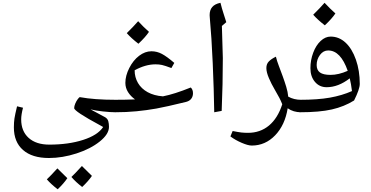

<svg xmlns="http://www.w3.org/2000/svg" viewBox="-20 -800 2675 1385"><path d="M814.9 9.8Q776.4 9.8 722.4 3.9Q668.5 -2 632.8 -11.2L738.8 45.9Q756.3 56.6 761.2 74.5Q766.1 92.3 766.1 115.2Q766.1 167.5 699.7 220.7Q633.3 273.9 531.7 306.9Q430.2 339.8 333 339.8Q211.9 339.8 146 282Q80.1 224.1 80.1 119.1Q80.1 82.5 84.2 54.9Q88.4 27.3 103 -33.2L146 -22.9Q132.8 27.3 132.8 61Q132.8 146 186.5 194.6Q240.2 243.2 335.9 243.2Q474.1 243.2 579.6 209.2Q685.1 175.3 724.1 116.2L700.7 103Q515.1 2.9 515.1 -20Q515.1 -34.2 522.7 -52.5Q530.3 -70.8 541 -85Q551.8 -99.1 555.2 -99.1H557.1Q661.1 -80.1 814.9 -80.1Q828.1 -80.1 828.1 -66.9V-2Q828.1 9.8 814.9 9.8ZM465.8 485.4Q439 524.9 396 565.4Q347.7 528.3 317.9 493.7Q340.8 472.7 394 414.6Q404.3 425.8 465.8 485.4ZM643.1 468.8Q616.7 507.3 572.8 548.8Q526.9 513.7 495.1 476.6Q515.6 458 570.8 397.5Q581.5 409.2 643.1 468.8Z M808.1 9.8Q798.3 9.8 798.3 0V-69.8Q798.3 -80.1 808.1 -80.1Q889.6 -80.1 954.1 -83Q922.4 -105.5 903.3 -136Q884.3 -166.5 884.3 -202.1Q884.3 -253.9 912.6 -309.6Q940.9 -365.2 983.6 -397.7Q1026.4 -430.2 1072.3 -430.2Q1112.3 -430.2 1148.4 -410.9Q1184.6 -391.6 1237.3 -346.2L1216.3 -309.1Q1169.4 -326.7 1148.7 -331.3Q1127.9 -335.9 1102.1 -335.9Q1029.3 -335.9 951.2 -293Q951.2 -242.7 975.3 -201.4Q999.5 -160.2 1045.2 -135Q1090.8 -109.9 1155.3 -105Q1237.8 -121.1 1356 -168.9Q1372.1 -154.3 1372.1 -127L1371.1 -114.7Q1363.8 -75.7 1322.3 -64.9Q1177.2 -29.3 1107.2 -16.8Q1037.1 -4.4 964.4 2.7Q891.6 9.8 808.1 9.8ZM1054.7 -570.3Q1029.8 -532.7 978.5 -484.4Q926.3 -524.9 894.5 -561Q944.3 -609.9 976.6 -647Q1015.1 -605 1054.7 -570.3Z M1580.6 -612.8Q1587.4 -414.6 1587.4 -381.8Q1587.4 -196.3 1579.1 0L1525.4 9.8Q1522.9 -153.3 1514.6 -343Q1506.3 -532.7 1493.2 -674.8L1492.2 -690.9Q1492.2 -727.5 1511 -749.5Q1529.8 -771.5 1570.3 -779.8Q1581.5 -735.4 1591.3 -706.1L1612.3 -640.1Z M2151.4 9.8Q2095.7 9.8 2055.2 -19Q2036.1 101.6 1965.1 175.8Q1894 250 1795.9 250Q1769.5 250 1723.4 230.2Q1677.2 210.4 1642.1 184.1L1658.2 145Q1699.2 153.3 1721.2 155.8Q1743.2 158.2 1769 158.2Q1856.9 158.2 1920.2 105.7Q1983.4 53.2 2016.1 -47.9Q2005.4 -74.7 1995.1 -94.2Q1984.9 -113.8 1960.4 -156.2Q1938.5 -192.9 1919.9 -236.1Q1901.4 -279.3 1901.4 -309.1Q1901.4 -338.9 1919.7 -357.2Q1938 -375.5 1970.2 -391.1Q1977.5 -360.8 1991.5 -324.5Q2005.4 -288.1 2019.3 -250Q2033.2 -211.9 2044.7 -174.1Q2056.2 -136.2 2059.1 -103Q2100.1 -80.1 2151.4 -80.1Q2161.1 -80.1 2161.1 -69.8V0Q2161.1 9.8 2151.4 9.8Z M2519 -143.1Q2512.7 -194.8 2502.9 -234.9Q2420.4 -170.9 2335.9 -170.9Q2284.7 -170.9 2252 -209.2Q2219.2 -247.6 2219.2 -308.1Q2219.2 -366.2 2239.3 -419.7Q2259.3 -473.1 2293 -504.6Q2326.7 -536.1 2365.2 -536.1Q2425.3 -536.1 2472.4 -492.7Q2519.5 -449.2 2547.4 -369.6Q2575.2 -290 2575.2 -194.8Q2575.2 -157.2 2534.2 -75.2Q2462.9 -30.8 2374 -10.5Q2285.2 9.8 2142.1 9.8Q2131.3 9.8 2131.3 -1V-68.8Q2131.3 -80.1 2142.1 -80.1Q2272.5 -80.1 2359.9 -95.7Q2447.3 -111.3 2519 -143.1ZM2364.3 -259.8Q2422.4 -259.8 2488.3 -289.1Q2437 -436 2347.2 -436Q2312 -436 2288.1 -403.8Q2264.2 -371.6 2264.2 -331.1Q2264.2 -294.4 2288.1 -277.1Q2312 -259.8 2364.3 -259.8ZM2399.4 -703.1Q2374.5 -665.5 2323.2 -617.2Q2271 -657.7 2239.3 -693.8Q2289.1 -742.7 2321.3 -779.8Q2359.9 -737.8 2399.4 -703.1Z"/></svg>

Font: Droid Arabic Naskh Colored
Style: Regular
Weight: 400
Designer: Pascal Zoghbi
Foundry: Ascender Corporation
Version: Version 1.00